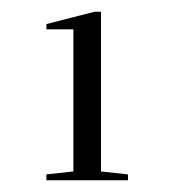

<svg xmlns="http://www.w3.org/2000/svg" viewBox="-20 -728 297 327"><path d="M59 -421V-431L105 -436V-678H59V-687L141 -708H152V-436L198 -431V-421Z"/></svg>

Font: Kalnia SemiExpanded Light
Style: Regular
Weight: 300
Width: 6
Designer: Frida Medrano
Foundry: Frida Medrano
Version: Version 1.105